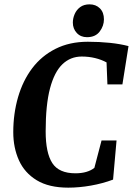

<svg xmlns="http://www.w3.org/2000/svg" viewBox="-20 -852 611 883"><path d="M294 11Q205 11 149 -23Q93 -57 67 -115Q41 -173 41 -244Q41 -329 63 -405Q85 -481 128 -538Q171 -595 235.5 -627.5Q300 -660 384 -660Q437 -660 485 -655Q533 -650 571 -640L543 -464H474L470 -565Q446 -578 417 -585Q388 -592 356 -592Q304 -592 267 -556.5Q230 -521 210 -445.5Q190 -370 190 -248Q190 -149 220.5 -102Q251 -55 327 -55Q355 -55 377 -61.5Q399 -68 414 -80L447 -206H516L500 -26Q452 -8 398 1.5Q344 11 294 11ZM380 -681Q351 -681 333 -700.5Q315 -720 315 -748Q315 -768 323.5 -787.5Q332 -807 349 -819.5Q366 -832 392 -832Q421 -832 439.5 -813.5Q458 -795 458 -763Q458 -733 438.5 -707Q419 -681 380 -681Z"/></svg>

Font: Faustina Light
Style: Bold Italic
Weight: 700
Italic angle: -8°
Version: Version 1.200